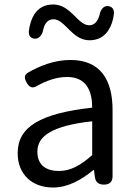

<svg xmlns="http://www.w3.org/2000/svg" viewBox="-20 -825 603 858"><path d="M483 -250V-334C483 -469 428 -557 295 -557C220 -557 155 -529 106 -501C87 -489 88 -476 99 -456C111 -434 126 -428 147 -442C185 -463 231 -481 280 -481C369 -481 392 -414 392 -344C161 -318 59 -259 59 -141C59 -43 126 13 217 13C284 13 345 -22 397 -65H400L404 -34C407 -11 421 0 444 0C469 0 483 -12 483 -37V-167ZM201 -233C239 -256 301 -273 392 -283V-207V-132C339 -85 295 -61 243 -61C189 -61 147 -85 147 -147C147 -182 163 -211 201 -233ZM134 -762C121 -742 113 -717 109 -687C107 -667 116 -653 136 -652C156 -651 170 -672 173 -692C180 -722 195 -739 219 -739C271 -739 301 -645 380 -645C419 -645 446 -662 464 -689C477 -709 486 -734 489 -763C491 -783 481 -797 461 -798C441 -799 428 -778 425 -759C417 -730 402 -712 379 -712C327 -712 297 -805 218 -805C179 -805 152 -789 134 -762Z"/></svg>

Font: GenSenRounded2 TW R
Style: Regular
Weight: 400
Version: Version 2.100;PS 2.1;hotconv 16.6.51;makeotf.lib2.5.65220 DE